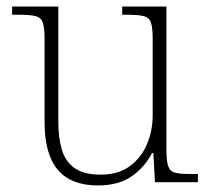

<svg xmlns="http://www.w3.org/2000/svg" viewBox="-20 -556 645 586"><path d="M279 10Q197 10 156.5 -37.5Q116 -85 116 -184V-439Q116 -472 110.5 -487.5Q105 -503 88 -507Q71 -511 38 -511H17V-536H158V-183Q158 -136 168.5 -100Q179 -64 207 -43.5Q235 -23 287 -23Q340 -23 375 -48Q410 -73 428 -114.5Q446 -156 446 -205V-438Q446 -472 440.5 -487.5Q435 -503 418 -507Q401 -511 368 -511H353V-536H488V-97Q488 -64 493.5 -48.5Q499 -33 514 -29Q529 -25 558 -25H584V0H453L448 -89H444Q422 -46 382 -18Q342 10 279 10Z"/></svg>

Font: Noto Serif Malayalam ExtraLight
Style: Regular
Weight: 200
Designer: Indian type Foundry, Jelle Bosma, Monotype Design Team
Foundry: Monotype Imaging Inc.
Version: Version 2.104; ttfautohint (v1.8.4.7-5d5b)